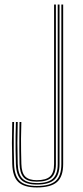

<svg xmlns="http://www.w3.org/2000/svg" viewBox="-20 -820 364 845"><path d="M142 5Q85.5 5 60.5 -19Q35.5 -43 34 -98Q32.5 -150.5 32.5 -190.5Q32.5 -230.5 34 -283H42Q41 -248 40.6 -219.4Q40.2 -190.8 40.6 -162.1Q41 -133.5 42 -98Q43.5 -46.2 66.8 -23.9Q90 -1.5 142 -1.5Q200 -1.5 225 -23.9Q250 -46.2 250 -98V-800H258V-98Q258 -43 231 -19Q204 5 142 5ZM142 -7.8Q94.5 -7.8 73 -28.8Q51.5 -49.8 50 -98Q49 -132 48.6 -161.2Q48.2 -190.5 48.6 -219.8Q49 -249 50 -283H58Q56.5 -231.2 56.5 -191Q56.5 -150.8 58 -99Q59.5 -52.2 79.6 -33.2Q99.8 -14.2 142 -14.2Q191.2 -14.2 212.6 -33.8Q234 -53.2 234 -98V-800H242V-98Q242 -49.8 218.9 -28.8Q195.8 -7.8 142 -7.8ZM142 -20.5Q99.8 -20.5 83.4 -39.9Q67 -59.2 66 -98.5Q65.2 -136.8 65 -163.1Q64.8 -189.5 65.1 -216.4Q65.5 -243.2 66 -283H74Q72.8 -239.8 72.5 -210.5Q72.2 -181.2 72.8 -156Q73.2 -130.8 74 -99Q75 -59.2 91.1 -43.1Q107.2 -27 142 -27Q182.8 -27 200.4 -43.5Q218 -60 218 -98V-800H226V-98Q226 -56.5 206.5 -38.5Q187 -20.5 142 -20.5Z"/></svg>

Font: Big Shoulders Inline Text Thin Thin
Style: Regular
Weight: 250
Version: Version 2.002